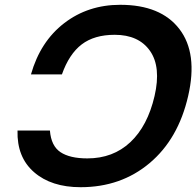

<svg xmlns="http://www.w3.org/2000/svg" viewBox="-20 -758 818 800"><path d="M764 -358Q723 -179 603.5 -78.5Q484 22 316 22Q194 22 122 -40.5Q50 -103 53 -214H188Q193 -150 232 -124Q271 -98 344 -98Q451 -98 523 -165.5Q595 -233 624 -358Q652 -479 605 -546Q558 -613 458 -613Q373 -613 320.5 -573Q268 -533 238 -448H109Q148 -585 247.5 -661.5Q347 -738 481 -738Q650 -738 727.5 -637Q805 -536 764 -358Z"/></svg>

Font: Miedinger
Style: Bold-Italic
Weight: 700
Italic angle: -13°
Version: Version 001.000